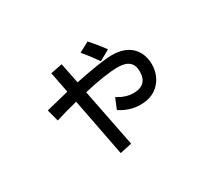

<svg xmlns="http://www.w3.org/2000/svg" viewBox="-128 -843 1255 1134"><g transform="rotate(-30 500.0 -275.5)"><path d="M408.2 -354.5 486.3 41 405.3 58.6 329.1 -335.9Q240.2 -313.5 179.7 -293.9L158.2 -375Q250 -398.4 313.5 -413.1L286.1 -554.7L365.2 -570.3L393.6 -430.7Q579.1 -468.8 648.4 -468.8Q741.2 -468.8 788.1 -416Q827.1 -371.1 827.1 -304.7Q827.1 -224.6 772.5 -172.9Q726.6 -129.9 649.4 -129.9Q578.1 -129.9 512.7 -172.9L542 -244.1Q597.7 -210 648.4 -210Q744.1 -210 744.1 -303.7Q744.1 -389.6 643.6 -389.6Q560.5 -389.6 408.2 -354.5ZM646.5 -509.8 575.2 -469.7Q537.1 -525.4 496.1 -573.2L565.4 -610.4Q621.1 -546.9 646.5 -509.8Z"/></g></svg>

Font: MotoyaLCedar
Style: W3 mono
Weight: 400
Version: Version 1.01